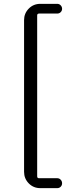

<svg xmlns="http://www.w3.org/2000/svg" viewBox="-20 -810 378 1001"><path d="M190.4 170.9Q154.3 170.9 129.9 146Q105.5 121.1 105.5 85.9V-705.1Q105.5 -740.2 129.9 -765.1Q154.3 -790 190.4 -790H278.3Q289.1 -790 296.4 -782.2Q303.7 -774.4 303.7 -764.2Q303.7 -753.9 296.4 -746.6Q289.1 -739.3 278.3 -739.3H183.6Q173.8 -739.3 173.8 -729.5V109.4Q173.8 119.1 183.6 119.1H278.3Q289.1 119.1 296.4 127Q303.7 134.8 303.7 145.5Q303.7 156.2 296.4 163.6Q289.1 170.9 278.3 170.9Z"/></svg>

Font: irohamaru Regular
Style: Regular
Weight: 400
Designer: [Source Han Sans]
Ryoko NISHIZUKA  (kana & ideographs); Paul D. Hunt (Latin, Greek & Cyrillic); Wenlong ZHANG  (bopomofo
Version: Version 1.00